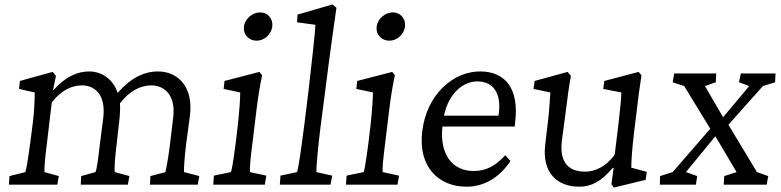

<svg xmlns="http://www.w3.org/2000/svg" viewBox="-20 -835 3530 868"><path d="M20 0H239L246 -39L181 -57C180 -75 183 -119 193 -194L214 -372C255 -425 302 -449 351 -449C408 -449 459 -407 447 -304L430 -171C422 -101 418 -75 412 -57L347 -39L345 0H558L565 -39L499 -57C496 -74 500 -123 507 -180L521 -305C523 -328 524 -349 522 -368C565 -422 612 -449 665 -449C718 -449 776 -410 763 -304L747 -171C738 -100 731 -75 728 -57L660 -39L658 0H874L881 -39L812 -57C811 -74 814 -123 821 -180L839 -315C854 -441 786 -512 694 -512C632 -512 571 -483 512 -415C490 -481 436 -512 383 -512C331 -512 276 -489 222 -428L220 -429L233 -492L218 -510L70 -469L66 -433L137 -417C137 -390 135 -327 128 -277L116 -184C104 -95 99 -74 95 -57L23 -39Z M944 0H1177L1184 -41L1110 -57C1108 -69 1112 -119 1122 -194L1140 -342C1148 -405 1155 -447 1165 -495L1153 -510L995 -469L991 -433L1066 -417C1066 -390 1062 -328 1054 -259L1045 -184C1032 -86 1027 -65 1024 -57L947 -41ZM1083 -715C1078 -678 1106 -651 1140 -651C1174 -651 1206 -678 1211 -715C1215 -751 1190 -779 1156 -779C1122 -779 1087 -751 1083 -715Z M1245 0H1474L1482 -41L1410 -57C1410 -81 1417 -163 1428 -253L1453 -445C1474 -613 1487 -700 1501 -800L1483 -815L1325 -769L1323 -734L1406 -723C1406 -702 1389 -547 1375 -427L1357 -281C1339 -140 1330 -82 1323 -57L1248 -41Z M1544 0H1777L1784 -41L1710 -57C1708 -69 1712 -119 1722 -194L1740 -342C1748 -405 1755 -447 1765 -495L1753 -510L1595 -469L1591 -433L1666 -417C1666 -390 1662 -328 1654 -259L1645 -184C1632 -86 1627 -65 1624 -57L1547 -41ZM1683 -715C1678 -678 1706 -651 1740 -651C1774 -651 1806 -678 1811 -715C1815 -751 1790 -779 1756 -779C1722 -779 1687 -751 1683 -715Z M2089 9C2166 9 2235 -29 2288 -107L2264 -133C2218 -83 2176 -62 2121 -62C2026 -62 1967 -135 1980 -263H2307L2309 -283C2327 -431 2267 -511 2153 -512C2032 -514 1909 -410 1889 -242C1869 -84 1960 9 2089 9ZM1987 -312C2009 -416 2076 -467 2138 -467C2209 -467 2247 -415 2235 -322L2234 -312Z M2834 -77C2834 -101 2836 -151 2848 -249L2858 -329C2865 -391 2869 -424 2880 -495L2867 -510L2712 -469L2707 -433L2789 -417C2788 -383 2782 -326 2776 -275L2759 -136C2719 -80 2668 -59 2625 -59C2555 -59 2508 -96 2520 -198L2538 -333C2545 -391 2552 -443 2561 -492L2546 -510L2397 -469L2392 -433L2468 -417C2465 -374 2463 -331 2457 -284L2445 -183C2429 -54 2498 9 2599 9C2652 9 2697 -13 2750 -76L2754 -75L2744 -2L2755 13L2899 -22L2904 -58Z M3446 0 3453 -39 3402 -57 3273 -271 3429 -446 3484 -463 3486 -503H3329L3321 -463L3367 -446L3249 -305L3167 -446L3216 -463L3218 -503H3028L3021 -463L3073 -446L3191 -253L3021 -57L2964 -39L2963 0H3126L3132 -39L3081 -57L3214 -219L3310 -57L3254 -39L3252 0Z"/></svg>

Font: TPK Tissa Web
Style: Italic
Weight: 400
Italic angle: -7°
Designer: Jacques Le Bailly, Suppakit Chalermlarp | Katatrad Co.,Ltd.
Foundry: Jacques Le Bailly, Cadson Demak Co.,Ltd.
Version: Version 5.000;Glyphs 3.1.2 (3151)